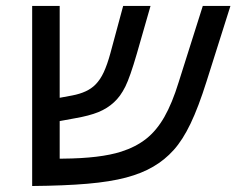

<svg xmlns="http://www.w3.org/2000/svg" viewBox="-20 -619 793 644"><path d="M494.1 -60.1Q456.1 -37.6 402.8 -23.4Q349.6 -9.3 273.2 -2.7Q196.8 3.9 87.9 4.9V-599.1H180.2V-291L222.2 -298.8Q273.9 -308.6 299.8 -335Q316.4 -351.6 328.1 -377Q339.8 -402.3 350.1 -439.9L393.1 -599.1H484.9L439 -439Q416 -359.9 400.4 -328.6Q392.1 -312 382.6 -298.8Q373 -285.6 362.3 -275.9Q340.3 -255.4 309.8 -242.9Q279.3 -230.5 231 -222.2L180.2 -212.9V-86.9H190.9Q316.4 -87.9 386.7 -110.4Q435.5 -126 470.5 -153.6Q505.4 -181.2 531.5 -227.1Q557.6 -272.9 579.1 -342.8L660.2 -599.1H752.9L672.9 -346.2Q645.5 -259.3 619.1 -204.3Q592.8 -149.4 562.7 -116Q532.7 -82.5 494.1 -60.1Z"/></svg>

Font: Arimo
Style: Italic
Weight: 400
Italic angle: -12°
Designer: Steve Matteson
Foundry: Monotype Imaging Inc.
Version: Version 1.33